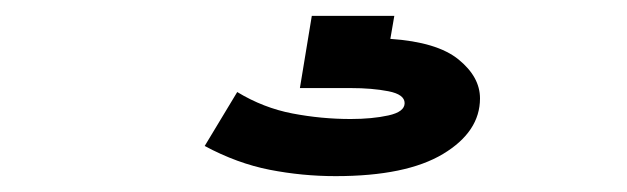

<svg xmlns="http://www.w3.org/2000/svg" viewBox="-20 -20 790 242"><path d="M403 202Q361 202 320 194Q279 186 238 164L279 96Q312 116 348.5 123Q385 130 422 130Q449 130 469.5 125.5Q490 121 490 110Q490 99 469.5 95Q449 91 422 91H358L373 0H477L472 29Q531 33 558 55Q585 77 585 104Q585 146 538.5 174Q492 202 403 202Z"/></svg>

Font: Inconsolata ExtraExpanded ExtraBold
Style: Regular
Weight: 800
Width: 8
Monospace: yes
Designer: Raph Levien, Cyreal, Brenton Simpson
Foundry: Raph Levien, Cyreal, Google
Version: Version 3.001; ttfautohint (v1.8.2.53-6de2)